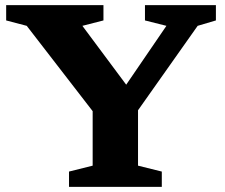

<svg xmlns="http://www.w3.org/2000/svg" viewBox="-20 -727 876 747"><path d="M84 -626.5 4 -647.5V-707H382.5V-647.5L300.5 -626.5L471 -397.5L627.5 -626.5L544 -647.5V-707H820V-647.5L749 -626.5L517 -298V-82.5L609.5 -59.5V0H248.5V-59.5L340.5 -82.5V-294.5Z"/></svg>

Font: Newsreader 6pt SemiBold
Style: Regular
Weight: 600
Designer: Hugues Gentile
Foundry: Production Type
Version: Version 1.003; ttfautohint (v1.8.3)